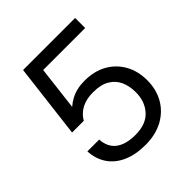

<svg xmlns="http://www.w3.org/2000/svg" viewBox="-194 -841 986 986"><g transform="rotate(-45 298.5 -348.5)"><path d="M301 10Q230 10 178 -13Q126 -36 97.5 -78.5Q69 -121 66 -178H152Q155 -121 193 -92Q231 -63 301 -63Q378 -63 417.5 -106.5Q457 -150 457 -217Q457 -262 441.5 -296.5Q426 -331 392 -351.5Q358 -372 304 -372Q255 -373 219.5 -355Q184 -337 164 -302H79L128 -707H506V-634H201L168 -357L142 -360Q170 -400 212.5 -422.5Q255 -445 311 -445Q384 -445 435 -415.5Q486 -386 514 -335.5Q542 -285 542 -219Q542 -152 512.5 -100.5Q483 -49 429 -19.5Q375 10 301 10Z"/></g></svg>

Font: 42dot Sans Light
Style: Regular
Weight: 400
Version: Version 1.000